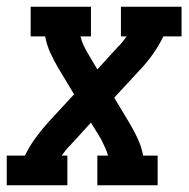

<svg xmlns="http://www.w3.org/2000/svg" viewBox="-42 -550 562 570"><path d="M-22 0V-88H32Q45 -115 63.5 -140.5Q82 -166 103 -189L178 -270L131 -348Q118 -370 107.5 -393Q97 -416 92 -442H49V-530H228V-442H197Q200 -429 205.5 -417Q211 -405 218 -393L247 -344L299 -401Q301 -403 303 -405Q305 -407 307 -410Q315 -417 321.5 -425.5Q328 -434 334 -442H317V-530H497V-442H443Q430 -415 412 -389.5Q394 -364 372 -341L297 -260L344 -182Q357 -160 367.5 -137Q378 -114 383 -88H426V0H247V-88H279Q275 -101 269.5 -113Q264 -125 258 -137L228 -186L176 -129Q174 -127 172 -125Q170 -123 168 -120Q160 -113 153.5 -104.5Q147 -96 141 -88H158V0Z"/></svg>

Font: Iosevka Curly Slab SmBdObl
Style: Regular
Weight: 600
Italic angle: -9°
Monospace: yes
Designer: Belleve Invis
Foundry: Belleve Invis
Version: Version 11.0.0; ttfautohint (v1.8.3)